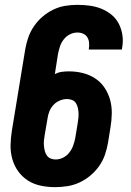

<svg xmlns="http://www.w3.org/2000/svg" viewBox="-20 -763 540 791"><path d="M207 8Q207 8 207 8Q207 8 207 8Q177 8 148 2Q119 -4 95.5 -19Q72 -34 55.5 -56.5Q39 -79 31 -107Q23 -135 23.5 -164.5Q24 -194 29 -225L84 -560Q88 -584 96.5 -608.5Q105 -633 120 -655Q135 -677 155.5 -694.5Q176 -712 200 -723.5Q224 -735 249 -739Q274 -743 299 -743Q325 -743 350.5 -739.5Q376 -736 399 -726.5Q422 -717 440.5 -701.5Q459 -686 470 -664Q481 -642 484.5 -617Q488 -592 483 -565Q483 -564 482.5 -562Q482 -560 482 -559H345Q346 -559 346 -560Q346 -561 346 -561Q348 -574 347 -586.5Q346 -599 340 -609Q334 -619 323 -624Q312 -629 299 -629Q283 -629 268 -621.5Q253 -614 242.5 -600.5Q232 -587 227 -571.5Q222 -556 219 -541L206 -458Q220 -465 234.5 -467Q249 -469 264 -469Q294 -469 321.5 -462Q349 -455 372 -440Q395 -425 410.5 -402Q426 -379 433.5 -352Q441 -325 440.5 -295.5Q440 -266 435 -237L425 -175Q421 -151 412.5 -126Q404 -101 388.5 -79Q373 -57 352 -39.5Q331 -22 307 -11Q283 0 257.5 4Q232 8 207 8ZM209 -106Q225 -106 240 -113.5Q255 -121 265.5 -134.5Q276 -148 281.5 -163.5Q287 -179 290 -194L300 -255Q302 -266 303 -277Q304 -288 303.5 -298.5Q303 -309 300.5 -319.5Q298 -330 292.5 -338.5Q287 -347 277 -351Q267 -355 256 -355Q242 -355 227 -349Q212 -343 201 -331.5Q190 -320 184 -305.5Q178 -291 176 -276L164 -206Q162 -195 161 -184Q160 -173 161 -162.5Q162 -152 164.5 -141.5Q167 -131 173 -122.5Q179 -114 188.5 -110Q198 -106 209 -106Z"/></svg>

Font: Iosevka SS04 Heavy
Style: Italic
Weight: 900
Italic angle: -9°
Monospace: yes
Designer: Belleve Invis
Foundry: Belleve Invis
Version: Version 19.0.0; ttfautohint (v1.8.4)